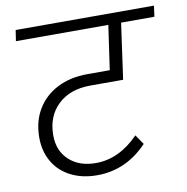

<svg xmlns="http://www.w3.org/2000/svg" viewBox="-75 -758 779 800"><g transform="rotate(-10 314.0 -357.5)"><path d="M121 -225Q121 -160 163.5 -120.5Q206 -81 277 -81Q375 -81 458 -166L486 -125Q396 -30 273 -30Q210 -30 162 -54.5Q114 -79 88 -123.5Q62 -168 62 -226Q62 -294 92.5 -345Q123 -396 178 -424Q233 -452 305 -452H400L427 -639H36L43 -685H628L622 -639H481L448 -403H309Q223 -403 172 -354.5Q121 -306 121 -225Z"/></g></svg>

Font: FiraGO Light
Style: Italic
Weight: 300
Italic angle: -8°
Designer: bBox Type GmbH
Foundry: bBox Type GmbH
Version: Version 1.001